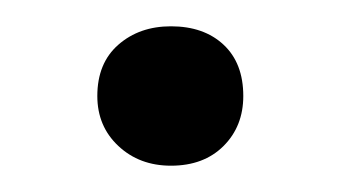

<svg xmlns="http://www.w3.org/2000/svg" viewBox="-20 -418 258 146"><path d="M110 -292Q86 -292 70 -307Q54 -322 54 -345Q54 -370 70 -384Q86 -398 110 -398Q135 -398 150 -384Q165 -370 165 -345Q165 -322 150 -307Q135 -292 110 -292Z"/></svg>

Font: Roboto Serif 28pt Condensed Light
Style: Regular
Weight: 300
Width: 3
Designer: Greg Gazdowicz
Foundry: Commercial Type
Version: Version 1.008